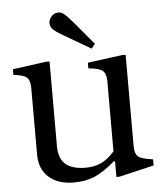

<svg xmlns="http://www.w3.org/2000/svg" viewBox="-53 -786 714 842"><g transform="rotate(-5 304.0 -364.5)"><path d="M239 10Q169 10 128.5 -26Q88 -62 88 -126V-420Q88 -453 73 -466Q58 -479 15 -483V-508L161 -528H178V-156Q178 -119 190.5 -96Q203 -73 229.5 -61.5Q256 -50 296 -50Q334 -50 364 -64Q394 -78 423 -111V-420Q423 -453 407.5 -466Q392 -479 345 -483V-508L496 -528H513V-126Q513 -92 528.5 -79.5Q544 -67 593 -61V-34L440 2H426V-67H420Q372 -25 331.5 -7.5Q291 10 239 10ZM367 -568 254 -634Q241 -642 230 -648.5Q219 -655 208 -664Q194 -676 192.5 -692.5Q191 -709 203 -723Q214 -737 231 -738.5Q248 -740 261 -728Q272 -719 280.5 -709Q289 -699 299 -688L383 -588Z"/></g></svg>

Font: Hedvig Letters Serif 24pt 24pt
Style: Regular
Weight: 400
Version: Version 1.000